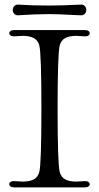

<svg xmlns="http://www.w3.org/2000/svg" viewBox="-20 -811 428 830"><path d="M20 -15Q20 -21 26.5 -25Q33 -29 43 -28Q67 -26 78 -26Q108 -26 126 -35.5Q144 -45 150 -68Q159 -104 159 -341Q159 -578 150 -614Q144 -637 126 -646.5Q108 -656 78 -656Q67 -656 43 -654H39Q30 -654 25 -658Q20 -662 20 -668Q20 -673 25.5 -677Q31 -681 41 -681H194H347Q357 -681 362.5 -677Q368 -673 368 -667Q368 -661 361.5 -657Q355 -653 345 -654Q321 -656 310 -656Q280 -656 262 -646.5Q244 -637 238 -614Q229 -578 229 -341Q229 -104 238 -68Q244 -45 262 -35.5Q280 -26 310 -26Q321 -26 345 -28H349Q358 -28 363 -24Q368 -20 368 -14Q368 -9 362.5 -5Q357 -1 347 -1H194H41Q31 -1 25.5 -5Q20 -9 20 -15ZM35 -768Q35 -778 42 -785Q49 -792 60 -791Q117 -787 194 -787Q244 -787 328 -791Q340 -792 346.5 -785Q353 -778 353 -768Q353 -758 346.5 -751Q340 -744 328 -745L301 -746Q233 -750 194 -750Q132 -750 60 -745Q49 -744 42 -751Q35 -758 35 -768Z"/></svg>

Font: Hina Mincho
Style: Regular
Weight: 400
Designer: satsuyako
Foundry: satsuyako
Version: Version 1.100